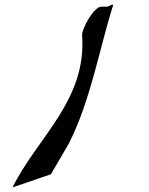

<svg xmlns="http://www.w3.org/2000/svg" viewBox="-20 -803 648 835"><path d="M34.5 12 201.2 -45C201.2 -45 274.5 -169.3 280 -180C374.1 -365.2 413 -595.1 472.8 -783C461.7 -783 453.4 -774 444 -774H420C389.8 -774 334.8 -679.7 337.1 -648C357.3 -366 140.1 -203.3 34.5 12Z"/></svg>

Font: Rocketfuel
Style: Regular
Weight: 400
Designer: Mew Too
Foundry: Cannot Into Space Fonts.
Version: Version 0.27